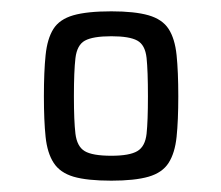

<svg xmlns="http://www.w3.org/2000/svg" viewBox="-20 -716 391 339"><path d="M176.6 -397Q133.8 -397 109.9 -404Q86 -411.1 74.8 -428.4Q63.5 -445.7 60.5 -474.4Q57.5 -503.2 57.5 -546Q57.5 -589.4 60.5 -618.6Q63.5 -647.8 74.3 -664.9Q85 -681.9 109.4 -689Q133.8 -696 176.6 -696Q217.9 -696 242.3 -689Q266.7 -681.9 277.7 -664.9Q288.8 -647.8 291.8 -618.6Q294.8 -589.4 294.8 -546Q294.8 -503.2 291.8 -474.4Q288.8 -445.7 277.7 -428.4Q266.7 -411.1 242.3 -404Q217.9 -397 176.6 -397ZM176.6 -441Q208.7 -441 222.5 -449.2Q236.3 -457.3 238.8 -479.8Q241.2 -502.3 241.2 -546Q241.2 -590.7 238.8 -613.7Q236.3 -636.7 222.5 -644.3Q208.7 -652 176.6 -652Q144.1 -652 130 -644.3Q116 -636.7 113.2 -613.4Q110.5 -590.1 110.5 -546Q110.5 -502.3 113.2 -479.8Q116 -457.3 129.5 -449.2Q143.1 -441 176.6 -441Z"/></svg>

Font: Saira Thin SemiCondensed
Style: Regular
Weight: 100
Width: 4
Version: Version 1.101